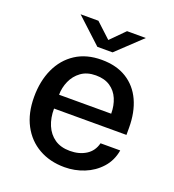

<svg xmlns="http://www.w3.org/2000/svg" viewBox="-129 -796 822 907"><g transform="rotate(20 282.0 -342.5)"><path d="M296.5 10Q223 10 167 -21.8Q111 -53.5 79.8 -112.5Q48.5 -171.5 48.5 -253Q48.5 -333.5 77 -395.2Q105.5 -457 159.5 -492Q213.5 -527 289.5 -527Q364 -527 415.5 -495Q467 -463 493.5 -405.2Q520 -347.5 520 -269V-233.5H156Q155.5 -187 171 -150.2Q186.5 -113.5 217.2 -92.2Q248 -71 294 -71Q340.5 -71 374.2 -92Q408 -113 418.5 -154.5H517.5Q508.5 -101.5 475 -64.5Q441.5 -27.5 394.5 -8.8Q347.5 10 296.5 10ZM156 -303H418Q418 -343.5 404 -376.8Q390 -410 361.2 -429.2Q332.5 -448.5 289 -448.5Q244.5 -448.5 215 -427Q185.5 -405.5 170.8 -372Q156 -338.5 156 -303ZM248.5 -577.5 121.5 -695H211L286 -625.5L355 -695H449.5L325 -577.5Z"/></g></svg>

Font: Public Sans Thin Medium
Style: Regular
Weight: 500
Version: Version 2.001